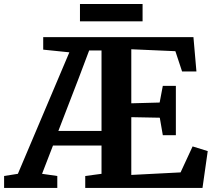

<svg xmlns="http://www.w3.org/2000/svg" viewBox="-62 -926 1053 946"><path d="M-41.8 0V-58.9L26.1 -69.6L279.7 -668.2L150.9 -681.4V-743H891.1L905.8 -574H835.1L802.1 -673.8L584.9 -683.3V-417L724.6 -420.8L740.2 -503H804.5V-260H740.2L725.3 -346L584.9 -348.7V-64.1L827.7 -76.6L887 -204.6L961.5 -181.5L935.7 0H358V-58.9L438.2 -69.6V-209H199.1L145.2 -69.6L220.3 -58.9V0ZM225.5 -280.8H438.2V-677.4H377.3L325.7 -540.6ZM640.5 -906.2V-820.9H332V-906.2Z"/></svg>

Font: Merriweather Light
Style: Regular
Weight: 300
Version: Version 2.100